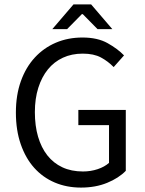

<svg xmlns="http://www.w3.org/2000/svg" viewBox="-20 -838 657 870"><path d="M52 -328Q52 -407 74.5 -470Q97 -533 137.5 -577Q178 -621 233 -644.5Q288 -668 354 -668Q422 -668 467.5 -642.5Q513 -617 542 -587L495 -534Q470 -560 437.5 -577.5Q405 -595 355 -595Q305 -595 265 -576.5Q225 -558 197 -523.5Q169 -489 153.5 -440Q138 -391 138 -330Q138 -268 152.5 -218.5Q167 -169 194.5 -134Q222 -99 262.5 -80Q303 -61 356 -61Q391 -61 422.5 -71.5Q454 -82 474 -100V-271H335V-340H550V-64Q518 -31 465.5 -9.5Q413 12 347 12Q282 12 228 -11Q174 -34 135 -77.5Q96 -121 74 -184.5Q52 -248 52 -328ZM217 -706 313 -818H393L489 -706H422L355 -774H351L284 -706Z"/></svg>

Font: Myanmar Sanpya
Style: Regular
Weight: 400
Designer: Danh Hong
Foundry: Google Inc.
Version: Version 2.00 November 22, 2015